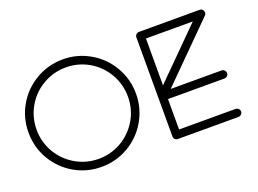

<svg xmlns="http://www.w3.org/2000/svg" viewBox="-115 -1039 1805 1341"><g transform="rotate(-20 788.0 -368.5)"><path d="M92.3 -168C127.9 -106.9 176.8 -58.1 237.8 -22.5C299.3 13.2 366.2 30.8 438.5 30.8C510.7 30.8 577.6 13.2 638.7 -22.5C700.2 -58.1 748.5 -106.9 784.2 -168C819.8 -229 837.9 -295.9 837.9 -368.2C837.9 -440.9 819.8 -507.8 784.2 -568.8C748.5 -630.4 700.2 -678.7 638.7 -714.4C577.6 -750 510.7 -768.1 438.5 -768.1C366.2 -768.1 299.3 -750 237.8 -714.4C176.8 -678.7 127.9 -630.4 92.3 -568.8C56.6 -507.8 39.1 -440.9 39.1 -368.2C39.1 -295.9 56.6 -229 92.3 -168ZM144.5 -538.6C174.8 -590.8 216.3 -632.3 268.6 -662.6C320.8 -692.9 377.9 -708 439 -708C500 -708 556.6 -692.9 608.9 -662.6C661.1 -632.3 702.1 -590.8 732.4 -538.6C762.7 -486.3 777.8 -429.2 777.8 -367.7C777.8 -306.6 762.7 -250 732.4 -197.8C702.1 -146 661.1 -105 608.9 -74.2C556.6 -43.9 500 -28.8 439 -28.8C377.9 -28.8 320.8 -43.9 268.6 -74.2C216.3 -105 174.8 -146 144.5 -197.8C114.3 -250 99.1 -306.6 99.1 -367.7C99.1 -429.2 114.3 -486.3 144.5 -538.6ZM974.6 0C974.6 17.6 987.3 29.8 1004.9 29.8H1454.6C1470.7 29.8 1484.9 16.1 1484.9 0C1484.9 -16.1 1470.7 -29.8 1454.6 -29.8H1034.7V-255.9H1454.6C1470.7 -255.9 1484.9 -270 1484.9 -285.6C1484.9 -301.8 1470.7 -315.9 1454.6 -315.9H1076.7L1475.6 -714.8C1481.9 -721.2 1484.9 -728 1484.9 -735.4C1484.9 -739.3 1483.9 -743.2 1482.4 -747.6C1477.1 -759.8 1467.8 -766.1 1454.6 -766.1H1004.9C987.3 -766.1 974.6 -753.4 974.6 -735.8ZM1034.7 -706.1H1382.8L1034.7 -357.9Z"/></g></svg>

Font: Nemoy
Style: Medium
Weight: 500
Designer: BSozoo
Foundry: BSozoo
Version: Version 001.000